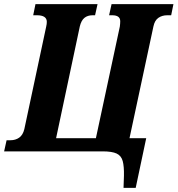

<svg xmlns="http://www.w3.org/2000/svg" viewBox="-57 -734 861 931"><path d="M542 177 544 118Q545 73 538 47Q531 21 508.5 10.5Q486 0 441 0H-37L-25 -54H-6Q18 -54 36 -66.5Q54 -79 61 -108L167 -605Q170 -618 170 -628Q170 -660 122 -660H104L115 -714H416L404 -660H392Q368 -660 352.5 -647.5Q337 -635 330 -606L215 -64H408L524 -605Q525 -612 525.5 -619Q526 -626 526 -631Q526 -660 487 -660H472L484 -714H784L773 -660H754Q729 -660 711 -647.5Q693 -635 687 -606L571 -64H652L601 177Z"/></svg>

Font: Noto Serif Condensed ExtraBold
Style: Italic
Weight: 800
Width: 3
Italic angle: -12°
Designer: Monotype Design Team
Foundry: Monotype Imaging Inc.
Version: Version 2.014; ttfautohint (v1.8.4.7-5d5b)